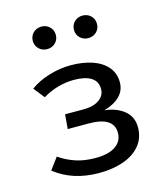

<svg xmlns="http://www.w3.org/2000/svg" viewBox="-117 -873 849 975"><g transform="rotate(-15 307.5 -385.0)"><path d="M290.3 -320Q342.1 -320 372.3 -341.3Q402.6 -362.6 402.6 -397.4Q402.6 -437.4 371 -457.4Q339.5 -477.4 280 -477.4Q238.5 -477.4 195.1 -465.1Q151.8 -452.8 115.9 -430.3L70.3 -487.7Q112.3 -518.5 169.5 -535.9Q226.7 -553.3 284.6 -553.3Q347.2 -553.3 396.7 -536.7Q446.2 -520 474.9 -486.7Q503.6 -453.3 503.6 -405.6Q503.6 -362.1 473.3 -332.3Q443.1 -302.6 390.8 -288.2Q453.3 -281.5 493.3 -249Q533.3 -216.4 533.3 -161Q533.3 -105.6 501.3 -66.4Q469.2 -27.2 412.8 -7.2Q356.4 12.8 283.6 12.8Q145.1 12.8 50.8 -62.1L96.4 -123.6Q137.4 -95.4 182.8 -80.5Q228.2 -65.6 285.1 -65.6Q354.9 -65.6 391.3 -91Q427.7 -116.4 427.7 -160.5Q427.7 -244.1 296.4 -244.1H186.2L192.8 -320ZM130.8 -722.1Q130.8 -747.7 148.2 -764.6Q165.6 -781.5 191.8 -781.5Q216.9 -781.5 234.4 -764.6Q251.8 -747.7 251.8 -722.1Q251.8 -696.9 234.4 -680Q216.9 -663.1 191.8 -663.1Q165.6 -663.1 148.2 -680Q130.8 -696.9 130.8 -722.1ZM347.2 -722.1Q347.2 -747.7 364.6 -764.6Q382.1 -781.5 407.2 -781.5Q433.3 -781.5 450.8 -764.6Q468.2 -747.7 468.2 -722.1Q468.2 -696.9 450.8 -680Q433.3 -663.1 407.2 -663.1Q382.1 -663.1 364.6 -680Q347.2 -696.9 347.2 -722.1Z"/></g></svg>

Font: Fira Code Fixed Retina
Style: Regular
Weight: 450
Monospace: yes
Designer: Carrois Corporate, Edenspiekermann AG, Nikita Prokopov
Foundry: Carrois Corporate, Edenspiekermann AG, Nikita Prokopov
Version: Version 5.002